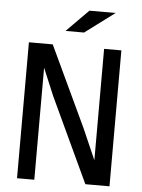

<svg xmlns="http://www.w3.org/2000/svg" viewBox="-56 -854 662 898"><g transform="rotate(5 275.0 -405.0)"><path d="M492.2 0V-638.2H411.1V-457V-115.2L347.2 -261.2L169.9 -638.2H58.1V0H139.2V-204.1V-525.9L192.9 -397.9L378.9 0ZM450.2 -810.1H327.1L224.1 -706.1H311ZM0 -638.2Z"/></g></svg>

Font: CodeNewRoman Nerd Font Mono
Style: Regular
Weight: 400
Monospace: yes
Designer: Sam Radian
Foundry: Code New Roman
Version: Version 2.00 November 29, 2014;Nerd Fonts 3.2.1